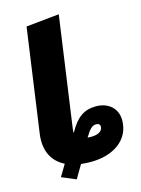

<svg xmlns="http://www.w3.org/2000/svg" viewBox="-126 -833 731 992"><g transform="rotate(-15 239.5 -337.0)"><path d="M351 -252C286 -252 245 -221 206 -150L205 -148C204 -155 205 -163 206 -172L289 -761L112 -743L34 -188C23 -105 51 -41 119 -7L82 55L158 87L200 16C216 18 234 19 253 19C370 19 464 -40 464 -148C464 -212 416 -252 351 -252ZM288 -106C281 -106 274 -106 268 -107C293 -148 307 -162 328 -162C341 -162 349 -156 349 -144C349 -120 324 -106 288 -106Z"/></g></svg>

Font: Fira Sans ExtraBold
Style: Italic
Weight: 800
Italic angle: -8°
Designer: bBox Type GmbH & Carrois Corporate GbR & Edenspiekermann AG
Foundry: bBox Type GmbH & Carrois Corporate GbR & Edenspiekermann AG
Version: Version 4.301;PS 004.301;hotconv 1.0.88;makeotf.lib2.5.64775